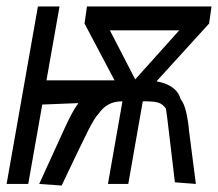

<svg xmlns="http://www.w3.org/2000/svg" viewBox="-54 -570 675 595"><path d="M63.5 -550H130.5L90 -321H301L208 -497L215.5 -550H601.5L594 -497L431 -318Q460 -313 479.5 -299.5Q499 -286 506 -262.5Q516.5 -250 523 -222Q529.5 -194 532 -163L553 0L488 -5L471.5 -144Q463 -218.5 460 -234Q449.5 -248 436.2 -252Q423 -256 396 -256H388.5L343.5 0H280.5L325.5 -256Q300 -256 282.2 -246.2Q264.5 -236.5 251 -217Q239.5 -205.5 219.2 -165.5Q199 -125.5 137 5L67.5 0L146.5 -173Q172 -228.5 189 -250.5L77 -246L33.5 0H-33.5ZM501.5 -476H286.5L365 -324Z"/></svg>

Font: JuliaMono ExtraBold
Style: Italic
Weight: 800
Italic angle: -9°
Monospace: yes
Designer: cormullion
Foundry: corm
Version: Version 0.057; ttfautohint (v1.8.4)